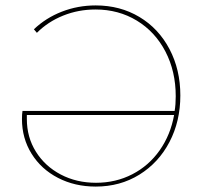

<svg xmlns="http://www.w3.org/2000/svg" viewBox="-20 -683 747 708"><path d="M645 -331Q645 -236 605 -159.5Q565 -83 494 -39Q423 5 333 5Q256 5 194 -27Q132 -59 96.5 -116Q61 -173 61 -244Q61 -263 63 -274H624Q628 -297 628 -328Q628 -420 590 -493Q552 -566 484.5 -607Q417 -648 332 -648Q269 -648 213 -625.5Q157 -603 116 -562L105 -575Q149 -617 208 -640Q267 -663 333 -663Q423 -663 494 -620.5Q565 -578 605 -502Q645 -426 645 -331ZM622 -259H79V-244Q79 -177 112.5 -123.5Q146 -70 204 -39.5Q262 -9 334 -9Q407 -9 468 -40.5Q529 -72 569 -129Q609 -186 622 -259Z"/></svg>

Font: Ysabeau Infant Thin
Style: Regular
Weight: 200
Designer: Christian Thalmann (Catharsis Fonts)
Version: Version 0.003